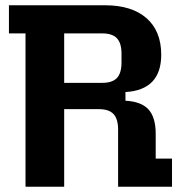

<svg xmlns="http://www.w3.org/2000/svg" viewBox="-20 -710 695 730"><path d="M77 -583H14V-690H379Q481 -690 537 -641Q593 -592 593 -502Q593 -368 457 -360V-327Q517 -324 544.5 -294Q572 -264 572 -201V-107H634V0H429V-218Q429 -258 411.5 -276.5Q394 -295 356 -295H224V0H77ZM369 -395Q407 -395 424.5 -413.5Q442 -432 442 -472V-506Q442 -546 424.5 -564.5Q407 -583 369 -583H224V-395Z"/></svg>

Font: Mozilla Headline BETA
Style: Bold
Weight: 700
Designer: Studio DRAMA
Foundry: Studio DRAMA
Version: Version 0.100